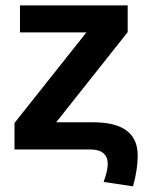

<svg xmlns="http://www.w3.org/2000/svg" viewBox="-20 -548 540 704"><path d="M33.2 0V-97.2L296.9 -429.2H53.2V-528.3H448.2V-430.2L186 -99.6H321.8Q484.9 -99.6 484.9 22Q484.9 73.7 467.8 135.3L359.9 119.1Q375 78.6 375 53.7Q375 0 310.1 0Z"/></svg>

Font: Arial
Style: Bold
Weight: 700
Designer: Steve Matteson
Foundry: Ascender Corporation
Version: Version 2.00.3